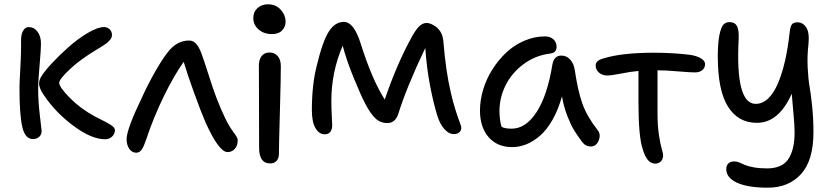

<svg xmlns="http://www.w3.org/2000/svg" viewBox="-20 -680 3841 885"><path d="M464.8 -38.1Q401.9 -38.1 319.1 -99.6Q236.3 -161.1 184.1 -238.8Q160.2 -272 160.2 -294.9Q160.2 -313.5 172.9 -331.1Q185.1 -351.6 219 -388.2Q252.9 -424.8 295.2 -462.4Q337.4 -500 383.5 -527.6Q429.7 -555.2 460 -555.2Q475.1 -555.2 485.6 -544.7Q496.1 -534.2 496.1 -519Q496.1 -512.7 493.7 -506.6Q491.2 -500.5 485.1 -493.9Q479 -487.3 474.4 -483.2Q469.7 -479 458.5 -471.7Q447.3 -464.4 442.4 -461.4Q437.5 -458.5 423.8 -450.2Q351.6 -407.2 302.2 -361.1Q252.9 -314.9 252.9 -297.9Q252.9 -278.8 301.3 -229.5Q349.6 -180.2 416 -144Q425.3 -138.7 441.4 -130.9Q457.5 -123 467.5 -117.7Q477.5 -112.3 488.3 -105.7Q499 -99.1 504.4 -92.8Q509.8 -86.4 509.8 -80.1Q509.8 -63 496.6 -50.5Q483.4 -38.1 464.8 -38.1ZM131.8 -39.1Q95.2 -39.1 82.5 -95.9Q69.8 -152.8 69.8 -273.9Q69.8 -298.3 73.5 -362.5Q77.1 -426.8 77.1 -460.9V-494.1Q77.1 -522.9 86.9 -539.1Q96.7 -555.2 112.8 -555.2Q136.7 -555.2 152.8 -534.2Q168.9 -513.2 168.9 -478Q168.9 -453.1 162.4 -378.4Q155.8 -303.7 155.8 -273.9Q155.8 -211.4 164.1 -144.5L171.9 -77.1Q171.9 -59.6 160.6 -49.3Q149.4 -39.1 131.8 -39.1Z M607.9 23.9Q588.4 23.9 575.9 5.9Q563.5 -12.2 563.5 -38.1Q563.5 -84 634.8 -231.9Q662.6 -293 696 -351.3Q729.5 -409.7 752.4 -438Q793.9 -493.2 851.6 -493.2Q870.6 -493.2 883.8 -478.5Q897 -463.9 907.7 -436Q917.5 -410.6 940.2 -339.1Q962.9 -267.6 976.6 -231.9Q1020 -119.1 1053.7 -74.2Q1055.7 -71.3 1059.8 -65.7Q1064 -60.1 1065.4 -57.6Q1066.9 -55.2 1069.6 -51.3Q1072.3 -47.4 1073.2 -44.7Q1074.2 -42 1075 -38.8Q1075.7 -35.6 1075.7 -32.2Q1075.7 -8.8 1062.3 6.1Q1048.8 21 1028.8 21Q988.8 21 926.8 -117.2Q906.2 -165 874.8 -251.7Q843.3 -338.4 826.7 -395Q782.2 -332.5 735.1 -236.1Q688 -139.6 653.8 -37.1Q643.6 -6.3 633.8 8.8Q624 23.9 607.9 23.9Z M1233.4 -522.9Q1196.3 -522.9 1171.9 -544.2Q1147.5 -565.4 1147.5 -597.2Q1147.5 -625 1166.7 -642.6Q1186 -660.2 1215.3 -660.2Q1251.5 -660.2 1273.9 -635.3Q1296.4 -610.4 1296.4 -579.1Q1296.4 -557.1 1280.5 -540Q1264.6 -522.9 1233.4 -522.9ZM1224.6 73.2Q1174.3 73.2 1174.3 0Q1174.3 -117.2 1173.8 -227.5Q1173.3 -337.9 1173.3 -377.9Q1173.3 -404.8 1185.8 -421.4Q1198.2 -438 1222.7 -438Q1245.1 -438 1259.5 -422.1Q1273.9 -406.2 1274.4 -377Q1274.9 -336.9 1270.3 -171.6Q1265.6 -6.3 1265.6 29.8Q1265.6 49.3 1255.1 61.3Q1244.6 73.2 1224.6 73.2Z M1476.6 -61Q1450.7 -61 1434.1 -89.6Q1417.5 -118.2 1417.5 -171.9Q1417.5 -288.1 1439.5 -375Q1466.3 -487.8 1494.9 -533.4Q1523.4 -579.1 1565.4 -579.1Q1611.3 -579.1 1642.6 -479Q1694.8 -313 1753.4 -221.2Q1806.6 -377 1869.6 -494.1Q1892.1 -537.6 1909.4 -555.9Q1926.8 -574.2 1946.3 -574.2Q1965.3 -574.2 1990.2 -556.2Q2005.4 -543.9 2013.9 -527.3Q2022.5 -510.7 2024.4 -481Q2035.2 -351.1 2057.6 -254.9Q2066.9 -212.9 2079.1 -174.6Q2091.3 -136.2 2098.9 -116.5Q2106.4 -96.7 2106.4 -91.8Q2106.4 -78.1 2097.2 -70.1Q2087.9 -62 2071.3 -62Q2048.8 -62 2028.6 -84.7Q2008.3 -107.4 1996.6 -144Q1978.5 -201.2 1962.4 -284.9Q1946.3 -368.7 1940.4 -459Q1855.5 -281.7 1815.4 -153.8Q1801.3 -112.8 1765.6 -112.8Q1732.4 -112.8 1709.5 -135.3Q1686.5 -157.7 1663.6 -202.1Q1642.6 -241.7 1609.9 -322.3Q1577.1 -402.8 1559.6 -469.2Q1507.3 -348.6 1507.3 -213.9Q1507.3 -184.6 1509.3 -146.5Q1511.2 -108.4 1511.2 -102.1Q1511.2 -84 1502.7 -72.5Q1494.1 -61 1476.6 -61Z M2340.3 -2Q2272.5 -2 2232.4 -47.6Q2192.4 -93.3 2192.4 -170.9Q2192.4 -218.3 2207.3 -267.6Q2222.2 -316.9 2249.8 -360.4Q2277.3 -403.8 2313.7 -438Q2350.1 -472.2 2396.7 -492.2Q2443.4 -512.2 2492.2 -512.2Q2515.1 -512.2 2530.3 -499.3Q2545.4 -486.3 2545.4 -463.9Q2545.4 -436 2515.1 -433.1Q2446.8 -424.3 2392.8 -384Q2338.9 -343.8 2310.5 -286.9Q2282.2 -230 2282.2 -168Q2282.2 -127.4 2292 -95.2Q2308.1 -86.9 2338.4 -86.9Q2403.8 -86.9 2453.6 -163.8Q2503.4 -240.7 2526.4 -383.8Q2534.2 -423.8 2567.4 -423.8Q2591.3 -423.8 2608.2 -405.5Q2625 -387.2 2629.4 -356.9Q2643.6 -261.2 2664.3 -202.6Q2685.1 -144 2733.4 -82Q2751 -62 2740 -33.4Q2729 -4.9 2703.1 -4.9Q2678.7 -4.9 2663.1 -25.9Q2639.2 -58.1 2624.8 -82Q2610.4 -106 2594.7 -146.2Q2579.1 -186.5 2570.3 -235.8Q2553.2 -173.8 2526.6 -127.4Q2500 -81.1 2469.2 -54.4Q2438.5 -27.8 2406.2 -14.9Q2374 -2 2340.3 -2Z M3000 74.2Q2961.9 74.2 2942.9 8.8Q2922.9 -47.9 2922.9 -211.9V-353Q2886.2 -349.6 2842 -340.8Q2797.9 -332 2778.8 -332Q2755.9 -332 2740.7 -345.5Q2725.6 -358.9 2725.6 -377.9Q2725.6 -389.6 2733.9 -397.5Q2742.2 -405.3 2762.7 -411.1Q2846.7 -437 2995.6 -437Q3076.7 -437 3152.8 -428.2Q3187.5 -424.3 3208.7 -412.4Q3230 -400.4 3230 -384.8Q3230 -368.2 3217.8 -357.2Q3205.6 -346.2 3182.6 -346.2Q3163.6 -346.2 3104.2 -351.1Q3044.9 -356 3010.7 -356V-160.2Q3010.7 -101.6 3017.1 -59.1Q3023.4 -16.6 3030 5.4Q3036.6 27.3 3036.6 36.1Q3036.6 53.7 3026.1 64Q3015.6 74.2 3000 74.2Z M3518.6 185.1Q3427.7 185.1 3377.7 162.4Q3327.6 139.6 3327.6 99.1Q3327.6 83 3337.2 73.5Q3346.7 64 3364.7 64Q3375.5 64 3388.2 69.1Q3400.9 74.2 3413.3 80.1Q3425.8 85.9 3452.9 91.1Q3480 96.2 3515.6 96.2Q3585 96.2 3613.8 53.2Q3642.6 10.3 3642.6 -70.8Q3642.6 -102.1 3637 -160.9Q3631.3 -219.7 3629.4 -248Q3569.8 -113.8 3468.8 -113.8Q3382.3 -113.8 3335.4 -188.7Q3288.6 -263.7 3288.6 -418.9Q3288.6 -482.4 3296.1 -518.8Q3303.7 -555.2 3314.7 -566.7Q3325.7 -578.1 3342.8 -578.1Q3366.7 -578.1 3376.7 -560.3Q3386.7 -542.5 3384.8 -500Q3369.1 -201.2 3463.4 -201.2Q3494.6 -201.2 3520.8 -226.1Q3546.9 -251 3565.9 -295.9Q3585 -340.8 3598.4 -399.2Q3611.8 -457.5 3619.6 -528.8Q3622.6 -557.6 3630.1 -567.4Q3637.7 -577.1 3655.8 -577.1Q3681.2 -577.1 3696.5 -553.2Q3711.9 -529.3 3706.5 -476.1Q3700.2 -422.4 3702.9 -368.7Q3705.6 -314.9 3711.4 -282.2Q3717.3 -249.5 3723.4 -191.4Q3729.5 -133.3 3729.5 -70.8Q3729.5 59.1 3672.6 122.1Q3615.7 185.1 3518.6 185.1Z"/></svg>

Font: Shantell Sans Bouncy
Style: Regular
Weight: 400
Designer: Stephen Nixon, Anya Danilova, Shantell Martin
Foundry: Arrow Type
Version: Version 1.006;[9816181b4]